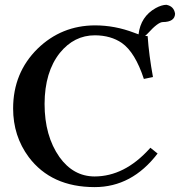

<svg xmlns="http://www.w3.org/2000/svg" viewBox="-20 -763 743 793"><path d="M667 -743.2Q698.7 -737.3 703.1 -706.1Q701.7 -672.4 652.8 -671.9Q632.8 -671.9 591.3 -626Q581.5 -615.7 579.1 -614.7Q585.9 -614.3 589.8 -613.8Q595.2 -535.6 611.8 -444.8L574.2 -437Q538.1 -546.9 483.4 -585.4Q438 -616.7 372.1 -617.2Q286.1 -617.2 227.1 -544.4Q164.6 -465.8 164.1 -334Q164.1 -201.7 225.6 -114.3Q282.7 -34.7 370.1 -34.2Q493.7 -34.2 597.2 -148.4Q599.6 -151.4 601.1 -152.8L630.9 -128.9Q524.9 9.8 371.1 9.8Q191.9 9.8 98.6 -114.3Q34.2 -201.2 34.2 -314.9Q34.2 -462.4 135.3 -562Q233.9 -657.7 372.1 -658.2Q454.6 -658.2 533.7 -627.9Q546.4 -623 552.2 -621.1Q561 -694.8 623 -729.5Q647 -742.7 667 -743.2Z"/></svg>

Font: Linux Libertine O
Style: Semibold
Weight: 700
Designer: Philipp H. Poll
Foundry: Philipp H. Poll
Version: Version 5.0.0